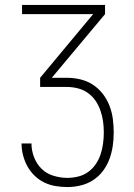

<svg xmlns="http://www.w3.org/2000/svg" viewBox="-20 -755 540 775"><path d="M252 0Q228 0 204 -4Q180 -8 158.5 -18.5Q137 -29 119.5 -46Q102 -63 90.5 -84Q79 -105 73 -128.5Q67 -152 67 -176H107Q107 -148 117.5 -120.5Q128 -93 148 -73.5Q168 -54 196 -45.5Q224 -37 252 -37Q274 -37 296 -42.5Q318 -48 336 -61Q354 -74 366.5 -92.5Q379 -111 386 -132Q393 -153 396 -175.5Q399 -198 399 -220Q399 -243 396 -265Q393 -287 385.5 -308.5Q378 -330 365.5 -348.5Q353 -367 334.5 -380Q316 -393 294 -398.5Q272 -404 250 -404H142V-441L356 -698H69V-735H404V-698L189 -441H250Q278 -441 305 -434.5Q332 -428 355 -413Q378 -398 395 -376Q412 -354 422 -328Q432 -302 435.5 -274.5Q439 -247 439 -220Q439 -192 435 -165Q431 -138 421.5 -112.5Q412 -87 395.5 -65Q379 -43 356 -28Q333 -13 306 -6.5Q279 0 252 0Z"/></svg>

Font: Iosevka SS18 Extralight
Style: Regular
Weight: 200
Monospace: yes
Designer: Belleve Invis
Foundry: Belleve Invis
Version: Version 25.1.1; ttfautohint (v1.8.4)